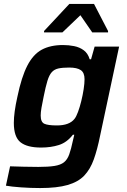

<svg xmlns="http://www.w3.org/2000/svg" viewBox="-20 -746 644 972"><path d="M183 206Q135 206 86 202.5Q37 199 10 194L31 96Q60 97 100.5 98Q141 99 174 99Q225 99 256 94Q287 89 304 75.5Q321 62 330.5 35.5Q340 9 349 -34Q351 -41 352.5 -48.5Q354 -56 356 -64H349Q319 -25 278.5 -12Q238 1 188 1Q117 1 83.5 -26Q50 -53 50 -124Q50 -150 54.5 -183Q59 -216 68 -256Q89 -357 118.5 -414Q148 -471 191.5 -494.5Q235 -518 299 -518Q328 -518 355.5 -512.5Q383 -507 404 -491.5Q425 -476 434 -446H441L459 -510H583L487 -60Q473 10 455 60.5Q437 111 406.5 143Q376 175 322.5 190.5Q269 206 183 206ZM268 -111Q331 -111 357 -144Q366 -155 375 -179.5Q384 -204 391.5 -234.5Q399 -265 403.5 -294.5Q408 -324 408 -345Q408 -378 389 -391Q370 -404 330 -404Q297 -404 276 -399.5Q255 -395 242 -380.5Q229 -366 220 -336.5Q211 -307 201 -257Q194 -224 190 -200.5Q186 -177 186 -161Q186 -128 204.5 -119.5Q223 -111 268 -111ZM203 -582V-589L331 -726H456L527 -589V-582H447L387 -669L296 -582Z"/></svg>

Font: Saira SemiBold
Style: Italic
Weight: 600
Italic angle: -12°
Designer: Hector Gatti with collaboration of the Omnibus-Type team
Foundry: Omnibus-Type
Version: Version 1.100; ttfautohint (v1.8.3)